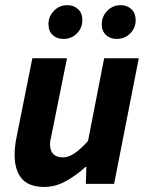

<svg xmlns="http://www.w3.org/2000/svg" viewBox="-20 -726 584 758"><path d="M154.8 12Q93.8 12 65.8 -21Q37.7 -54 37.7 -115.4Q37.7 -132.4 39.7 -150Q41.7 -167.6 45.7 -186L107.7 -496H244.4L185.5 -203.4Q182.5 -188.6 180 -177.2Q177.5 -165.8 177.5 -155.9Q177.5 -130.5 190.8 -117.6Q204 -104.6 228.3 -104.6Q250.5 -104.6 274.1 -120.6Q297.8 -136.6 327.5 -169.4L391.2 -496H527.9L430.4 0H318.8L321 -66.6H317Q283.8 -35.3 241.6 -11.7Q199.4 12 154.8 12ZM230.2 -572.3Q205 -572.3 188.2 -587.6Q171.3 -602.8 171.3 -631.3Q171.3 -660.7 192.8 -683.1Q214.3 -705.6 246.1 -705.6Q271.3 -705.6 288.2 -689.9Q305.1 -674.2 305.1 -646.2Q305.1 -615.6 283.5 -594Q262 -572.3 230.2 -572.3ZM440.7 -572.3Q415.5 -572.3 398.6 -587.6Q381.8 -602.8 381.8 -631.3Q381.8 -660.7 403.3 -683.1Q424.8 -705.6 456.6 -705.6Q481.8 -705.6 498.7 -689.9Q515.6 -674.2 515.6 -646.2Q515.6 -615.6 494 -594Q472.5 -572.3 440.7 -572.3Z"/></svg>

Font: Source Sans 3
Style: Italic
Weight: 200
Italic angle: -11°
Designer: Paul D. Hunt
Foundry: Adobe
Version: Version 3.046;hotconv 1.0.118;makeotfexe 2.5.65603